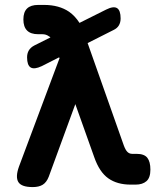

<svg xmlns="http://www.w3.org/2000/svg" viewBox="-20 -750 640 780"><path d="M178 -32Q169 -9 153.5 0.5Q138 10 113 10Q67 10 54.5 -10.5Q42 -31 57 -73L222 -514L220 -517L149 -481Q119 -467 104.5 -476Q90 -485 90 -517Q90 -533 97 -545Q104 -557 119 -565L185 -598Q182 -601 178 -603Q167 -611 152 -611H135Q105 -611 90 -626Q75 -641 75 -671Q75 -701 90 -715.5Q105 -730 135 -730H159Q220 -730 261 -702Q285 -685 303 -657L411 -711Q441 -726 455.5 -717Q470 -708 470 -675Q470 -659 463 -647Q456 -635 441 -628L336 -575L483 -159Q490 -140 498 -132.5Q506 -125 517 -125H535Q566 -125 578.5 -109Q591 -93 591 -61Q591 -28 575 -14Q559 0 531 0H511Q456 0 420 -25.5Q384 -51 363 -111L286 -327Z"/></svg>

Font: Maple Mono
Style: Bold
Weight: 700
Monospace: yes
Designer: subframe7536
Version: Version 7.200